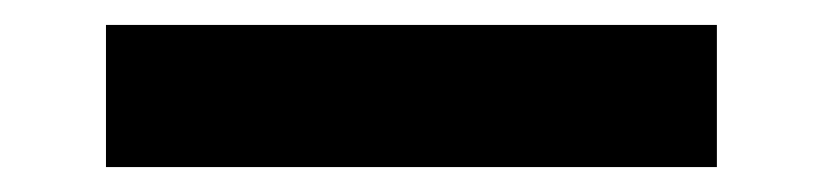

<svg xmlns="http://www.w3.org/2000/svg" viewBox="-20 28 660 154"><path d="M555 162H65V48H555Z"/></svg>

Font: Space Grotesk Variable Light
Style: Regular
Weight: 300
Designer: Florian Karsten
Foundry: Florian Karsten
Version: Version 2.000